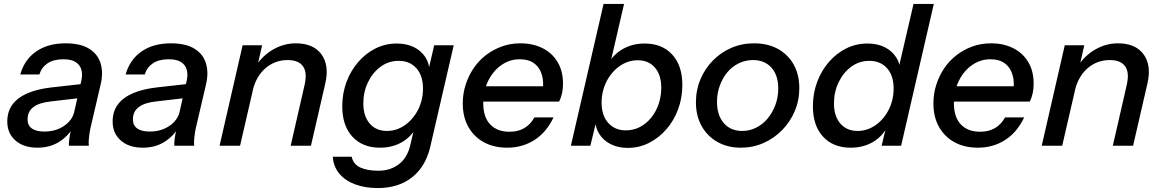

<svg xmlns="http://www.w3.org/2000/svg" viewBox="-20 -740 5901 975"><path d="M330 0Q329 -13 332 -35.5Q335 -58 342 -88L338 -89L393 -330Q400 -360 393.5 -385Q387 -410 365 -424.5Q343 -439 302 -439Q252 -439 221.5 -418.5Q191 -398 180 -362H83Q104 -437 163.5 -478.5Q223 -520 313 -520Q388 -520 432 -493Q476 -466 490.5 -419.5Q505 -373 492 -315L439 -88Q435 -69 432 -43.5Q429 -18 431 0ZM170 10Q100 10 58.5 -26.5Q17 -63 17 -122Q17 -174 43.5 -209.5Q70 -245 120 -266.5Q170 -288 241 -296L410 -315L393 -243L239 -225Q180 -219 150 -196.5Q120 -174 120 -134Q120 -103 142 -87.5Q164 -72 205 -72Q263 -72 305 -100.5Q347 -129 357 -172L353 -95Q325 -47 278.5 -18.5Q232 10 170 10Z M865 0Q864 -13 867 -35.5Q870 -58 877 -88L873 -89L928 -330Q935 -360 928.5 -385Q922 -410 900 -424.5Q878 -439 837 -439Q787 -439 756.5 -418.5Q726 -398 715 -362H618Q639 -437 698.5 -478.5Q758 -520 848 -520Q923 -520 967 -493Q1011 -466 1025.5 -419.5Q1040 -373 1027 -315L974 -88Q970 -69 967 -43.5Q964 -18 966 0ZM705 10Q635 10 593.5 -26.5Q552 -63 552 -122Q552 -174 578.5 -209.5Q605 -245 655 -266.5Q705 -288 776 -296L945 -315L928 -243L774 -225Q715 -219 685 -196.5Q655 -174 655 -134Q655 -103 677 -87.5Q699 -72 740 -72Q798 -72 840 -100.5Q882 -129 892 -172L888 -95Q860 -47 813.5 -18.5Q767 10 705 10Z M1095 0 1212 -510H1311L1284 -390H1289L1199 0ZM1456 0 1527 -310Q1541 -372 1518.5 -403.5Q1496 -435 1441 -435Q1376 -435 1328 -393.5Q1280 -352 1263 -279L1278 -403Q1313 -458 1367.5 -489Q1422 -520 1482 -520Q1571 -520 1612 -464.5Q1653 -409 1632 -317L1559 0Z M1898 215Q1834 215 1783 196Q1732 177 1702.5 141Q1673 105 1670 56H1766Q1774 94 1809.5 110.5Q1845 127 1902 127Q1962 127 2005.5 94Q2049 61 2064 -5L2086 -100L2092 -90Q2065 -42 2017.5 -16Q1970 10 1910 10Q1821 10 1769.5 -46Q1718 -102 1718 -200Q1718 -266 1739.5 -323.5Q1761 -381 1799 -425Q1837 -469 1887 -494Q1937 -519 1995 -519Q2044 -519 2081 -501Q2118 -483 2139.5 -450.5Q2161 -418 2161 -376L2152 -369L2185 -510H2284L2165 5Q2142 105 2073 160Q2004 215 1898 215ZM1945 -75Q1976 -75 2003.5 -86.5Q2031 -98 2053.5 -118Q2076 -138 2093 -165Q2110 -192 2119 -224Q2128 -256 2128 -290Q2128 -356 2094.5 -393.5Q2061 -431 2005 -431Q1953 -431 1912.5 -401Q1872 -371 1848.5 -322Q1825 -273 1825 -215Q1825 -150 1857.5 -112.5Q1890 -75 1945 -75Z M2555 10Q2489 10 2438.5 -17Q2388 -44 2359 -94.5Q2330 -145 2330 -215Q2330 -264 2344.5 -309.5Q2359 -355 2385 -393.5Q2411 -432 2447.5 -460Q2484 -488 2528 -504Q2572 -520 2623 -520Q2686 -520 2735 -495.5Q2784 -471 2811.5 -425Q2839 -379 2839 -315Q2839 -289 2834 -266Q2829 -243 2819 -224H2399L2416 -302H2763L2731 -256Q2739 -288 2738 -320Q2737 -352 2724.5 -379Q2712 -406 2686.5 -422.5Q2661 -439 2618 -439Q2585 -439 2556.5 -426.5Q2528 -414 2505.5 -393Q2483 -372 2466.5 -343.5Q2450 -315 2442 -282.5Q2434 -250 2434 -216Q2434 -145 2469.5 -108Q2505 -71 2567 -71Q2611 -71 2642.5 -89.5Q2674 -108 2694 -144H2791Q2755 -68 2694 -29Q2633 10 2555 10Z M3168 11Q3118 11 3080 -8.5Q3042 -28 3021.5 -62.5Q3001 -97 3002 -141H3012L2978 0H2879L3045 -720H3149L3077 -409L3067 -412Q3093 -463 3142.5 -491Q3192 -519 3253 -519Q3342 -519 3393.5 -463Q3445 -407 3445 -309Q3445 -243 3423.5 -185Q3402 -127 3364 -83.5Q3326 -40 3276 -14.5Q3226 11 3168 11ZM3158 -78Q3197 -78 3229.5 -95Q3262 -112 3286.5 -142Q3311 -172 3324.5 -211.5Q3338 -251 3338 -294Q3338 -359 3306 -396.5Q3274 -434 3218 -434Q3187 -434 3159.5 -422.5Q3132 -411 3109.5 -391Q3087 -371 3070 -344Q3053 -317 3044 -285Q3035 -253 3035 -219Q3035 -153 3069 -115.5Q3103 -78 3158 -78Z M3742 10Q3675 10 3623.5 -19Q3572 -48 3543 -100Q3514 -152 3514 -220Q3514 -283 3537 -337.5Q3560 -392 3600.5 -433Q3641 -474 3694 -497Q3747 -520 3809 -520Q3879 -520 3930.5 -491.5Q3982 -463 4010.5 -412Q4039 -361 4039 -292Q4039 -230 4015.5 -175Q3992 -120 3951 -78.5Q3910 -37 3856.5 -13.5Q3803 10 3742 10ZM3749 -75Q3786 -75 3819.5 -91.5Q3853 -108 3878 -138Q3903 -168 3917.5 -207Q3932 -246 3932 -291Q3932 -358 3897.5 -396.5Q3863 -435 3804 -435Q3766 -435 3732.5 -419Q3699 -403 3674.5 -374Q3650 -345 3635.5 -306Q3621 -267 3621 -222Q3621 -155 3655.5 -115Q3690 -75 3749 -75Z M4457 0 4481 -100 4486 -96Q4459 -45 4410.5 -17.5Q4362 10 4300 10Q4211 10 4159.5 -46Q4108 -102 4108 -200Q4108 -266 4129.5 -323.5Q4151 -381 4189 -425Q4227 -469 4277 -494Q4327 -519 4385 -519Q4436 -519 4473.5 -500Q4511 -481 4532 -447Q4553 -413 4551 -368L4537 -367L4619 -720H4722L4556 0ZM4335 -75Q4366 -75 4393.5 -86.5Q4421 -98 4443.5 -118Q4466 -138 4483 -165Q4500 -192 4509 -224Q4518 -256 4518 -290Q4518 -356 4484.5 -393.5Q4451 -431 4395 -431Q4343 -431 4302.5 -401Q4262 -371 4238.5 -322Q4215 -273 4215 -215Q4215 -150 4247.5 -112.5Q4280 -75 4335 -75Z M4945 10Q4879 10 4828.5 -17Q4778 -44 4749 -94.5Q4720 -145 4720 -215Q4720 -264 4734.5 -309.5Q4749 -355 4775 -393.5Q4801 -432 4837.5 -460Q4874 -488 4918 -504Q4962 -520 5013 -520Q5076 -520 5125 -495.5Q5174 -471 5201.5 -425Q5229 -379 5229 -315Q5229 -289 5224 -266Q5219 -243 5209 -224H4789L4806 -302H5153L5121 -256Q5129 -288 5128 -320Q5127 -352 5114.5 -379Q5102 -406 5076.5 -422.5Q5051 -439 5008 -439Q4975 -439 4946.5 -426.5Q4918 -414 4895.5 -393Q4873 -372 4856.5 -343.5Q4840 -315 4832 -282.5Q4824 -250 4824 -216Q4824 -145 4859.5 -108Q4895 -71 4957 -71Q5001 -71 5032.5 -89.5Q5064 -108 5084 -144H5181Q5145 -68 5084 -29Q5023 10 4945 10Z M5270 0 5387 -510H5486L5459 -390H5464L5374 0ZM5631 0 5702 -310Q5716 -372 5693.5 -403.5Q5671 -435 5616 -435Q5551 -435 5503 -393.5Q5455 -352 5438 -279L5453 -403Q5488 -458 5542.5 -489Q5597 -520 5657 -520Q5746 -520 5787 -464.5Q5828 -409 5807 -317L5734 0Z"/></svg>

Font: Instrument Sans Medium
Style: Italic
Weight: 500
Italic angle: -13°
Designer: Rodrigo Fuenzalida
Foundry: fragTYPE
Version: Version 1.000;gftools[0.9.28]